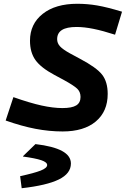

<svg xmlns="http://www.w3.org/2000/svg" viewBox="-20 -684 667 1018"><path d="M311 -111Q361 -111 384 -125Q407 -139 407 -170Q407 -197 389 -214Q371 -231 320 -259L268 -287Q197 -325 168 -365.5Q139 -406 139 -468Q139 -557 206.5 -610.5Q274 -664 390 -664Q443 -664 495.5 -655Q548 -646 627 -622L590 -500Q525 -521 475.5 -531Q426 -541 386 -541Q334 -541 308.5 -525Q283 -509 283 -476Q283 -455 298 -438.5Q313 -422 351 -401L403 -373Q492 -326 521.5 -288Q551 -250 551 -186Q551 -93 488 -40Q425 13 312 13Q241 13 168 -1Q95 -15 10 -45L51 -169Q139 -138 200.5 -124.5Q262 -111 311 -111ZM356 183Q356 236 292 267.5Q228 299 95 314L87 252V250Q161 234 195.5 220.5Q230 207 230 191Q230 176 199 165.5Q168 155 102 146V144L168 80Q262 91 309 116.5Q356 142 356 183Z"/></svg>

Font: Intel One Mono
Style: Bold Italic
Weight: 700
Italic angle: -16°
Monospace: yes
Designer: Fred Shallcrass
Foundry: Frere-Jones Type LLC
Version: Version 1.400;hotconv 1.1.0;makeotfexe 2.6.0;FJTRelease1.4